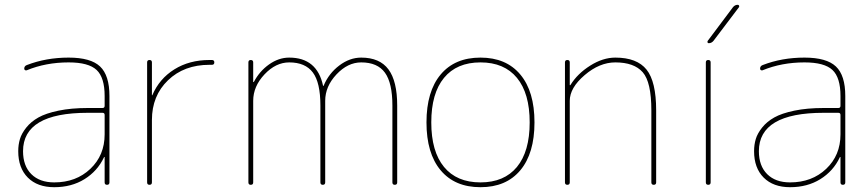

<svg xmlns="http://www.w3.org/2000/svg" viewBox="-20 -770 3618 800"><path d="M416 -210V-291Q416 -300 407 -300H346Q76 -300 76 -140Q76 -79 110.5 -44.5Q145 -10 206 -10Q297 -10 356.5 -66.5Q416 -123 416 -210ZM407 -320Q416 -320 416 -329V-370Q416 -447 382.5 -478.5Q349 -510 266 -510Q171 -510 91 -477Q87 -476 84 -478Q81 -480 81 -484Q81 -495 92 -499Q172 -530 266 -530Q358 -530 397 -493Q436 -456 436 -370V-10Q436 0 426 0Q416 0 416 -10V-115Q416 -116 415 -116Q413 -116 413 -114Q386 -57 332 -23.5Q278 10 206 10Q136 10 96 -30Q56 -70 56 -140Q56 -167 63 -190.5Q70 -214 89.5 -238.5Q109 -263 140 -280.5Q171 -298 224 -309Q277 -320 346 -320Z M593 -10V-510Q593 -520 603 -520Q613 -520 613 -510V-374Q613 -373 614 -373Q615 -373 615 -374Q644 -442 706.5 -481Q769 -520 853 -520H863Q873 -520 873 -510Q873 -500 863 -500H853Q747 -500 680 -435.5Q613 -371 613 -270V-10Q613 0 603 0Q593 0 593 -10Z M1015 -10V-510Q1015 -520 1025 -520Q1035 -520 1035 -510V-429Q1035 -428 1036 -428Q1038 -428 1038 -429Q1061 -473 1101 -501.5Q1141 -530 1185 -530Q1301 -530 1326 -413Q1326 -412 1328 -412Q1329 -412 1329 -414Q1350 -464 1393.5 -497Q1437 -530 1485 -530Q1562 -530 1598.5 -481Q1635 -432 1635 -330V-10Q1635 0 1625 0Q1615 0 1615 -10V-330Q1615 -424 1584 -467Q1553 -510 1485 -510Q1429 -510 1382 -460Q1335 -410 1335 -350V-10Q1335 0 1325 0Q1315 0 1315 -10V-330Q1315 -426 1283.5 -468Q1252 -510 1185 -510Q1129 -510 1082 -460Q1035 -410 1035 -350V-10Q1035 0 1025 0Q1015 0 1015 -10Z M2134 -445.5Q2081 -510 1982 -510Q1883 -510 1830 -445.5Q1777 -381 1777 -260Q1777 -139 1830 -74.5Q1883 -10 1982 -10Q2081 -10 2134 -74.5Q2187 -139 2187 -260Q2187 -381 2134 -445.5ZM2148 -60.5Q2089 10 1982 10Q1875 10 1816 -60.5Q1757 -131 1757 -260Q1757 -389 1816 -459.5Q1875 -530 1982 -530Q2089 -530 2148 -459.5Q2207 -389 2207 -260Q2207 -131 2148 -60.5Z M2334 -10V-510Q2334 -520 2344 -520Q2354 -520 2354 -510V-416Q2354 -415 2355 -415Q2357 -415 2357 -416Q2386 -463 2439 -496.5Q2492 -530 2544 -530Q2634 -530 2674 -480Q2714 -430 2714 -310V-10Q2714 0 2704 0Q2694 0 2694 -10V-310Q2694 -428 2658 -469Q2622 -510 2544 -510Q2478 -510 2416 -457Q2354 -404 2354 -350V-10Q2354 0 2344 0Q2334 0 2334 -10Z M2933 -590Q2929 -590 2928 -593.5Q2927 -597 2929 -600L3034 -740Q3042 -750 3054 -750Q3058 -750 3059.5 -746.5Q3061 -743 3059 -740L2953 -600Q2945 -590 2933 -590ZM2921 -10V-510Q2921 -520 2931 -520Q2941 -520 2941 -510V-10Q2941 0 2931 0Q2921 0 2921 -10Z M3482 -210V-291Q3482 -300 3473 -300H3412Q3142 -300 3142 -140Q3142 -79 3176.5 -44.5Q3211 -10 3272 -10Q3363 -10 3422.5 -66.5Q3482 -123 3482 -210ZM3473 -320Q3482 -320 3482 -329V-370Q3482 -447 3448.5 -478.5Q3415 -510 3332 -510Q3237 -510 3157 -477Q3153 -476 3150 -478Q3147 -480 3147 -484Q3147 -495 3158 -499Q3238 -530 3332 -530Q3424 -530 3463 -493Q3502 -456 3502 -370V-10Q3502 0 3492 0Q3482 0 3482 -10V-115Q3482 -116 3481 -116Q3479 -116 3479 -114Q3452 -57 3398 -23.5Q3344 10 3272 10Q3202 10 3162 -30Q3122 -70 3122 -140Q3122 -167 3129 -190.5Q3136 -214 3155.5 -238.5Q3175 -263 3206 -280.5Q3237 -298 3290 -309Q3343 -320 3412 -320Z"/></svg>

Font: Rounded Mplus 1c Thin
Style: Regular
Weight: 250
Version: Version 1.059.20150529